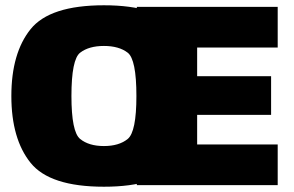

<svg xmlns="http://www.w3.org/2000/svg" viewBox="-20 -701 1112 727"><path d="M373.5 6Q578.5 6 651.2 -84.5Q724 -175 724 -337.5Q724 -500 651.2 -590.5Q578.5 -681 373.5 -681Q168.5 -681 95.8 -590.5Q23 -500 23 -337.5Q23 -175 95.8 -84.5Q168.5 6 373.5 6ZM373.5 -148Q316.5 -148 283.5 -174.8Q250.5 -201.5 250.5 -337.5Q250.5 -476 283.5 -501.5Q316.5 -527 373.5 -527Q430.5 -527 463.5 -501.5Q496.5 -476 496.5 -337.5Q496.5 -201.5 463.5 -174.8Q430.5 -148 373.5 -148ZM498 0H1031.5V-154H726.5V-266H1006.5V-412.5H726.5V-521H1031.5V-675H498Z"/></svg>

Font: Anybody UltraCondensed Thin Black
Style: Regular
Weight: 900
Version: Version 1.111